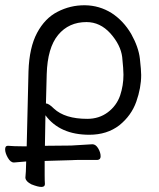

<svg xmlns="http://www.w3.org/2000/svg" viewBox="-21 -507 619 748"><path d="M161 -218 158 -104Q169 -104 189 -84Q232 -44 319 -44Q365 -44 399 -69.5Q433 -95 447 -135Q460 -174 460 -216Q460 -237 455 -285Q449 -332 409 -377Q369 -421 316 -421Q247 -421 205.5 -371Q164 -321 161 -218ZM327 18Q212 18 156 -58L154 61L256 60L339 55Q352 55 361.5 71Q371 87 371 102Q371 115 359 116H298Q271 116 257 117L153 120V176Q153 197 154 210Q154 232 101 211Q80 200 78 187V184Q80 169 81 122Q54 124 34 126H33Q20 126 9.5 107.5Q-1 89 -1 75Q-1 61 9 61H11Q34 63 65 63H83L90 -229Q93 -322 123.5 -379Q154 -436 203 -461Q253 -487 309.5 -486.5Q366 -486 414 -456Q460 -426 490 -375Q519 -323 524 -278Q529 -233 529 -215Q529 -165 510 -111Q491 -57 444 -19Q396 18 327 18Z"/></svg>

Font: LXGW WenKai
Style: Regular
Weight: 400
Designer: LXGW / Fontworks Inc.
Foundry: LXGW / Fontworks Inc.
Version: Version 1.520; June 14, 2025